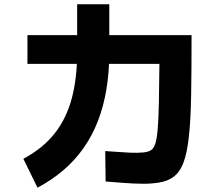

<svg xmlns="http://www.w3.org/2000/svg" viewBox="-20 -820 1040 896"><path d="M473 27 471 -115Q491 -114 522 -111.5Q553 -109 587 -107.5Q621 -106 647.5 -108.5Q674 -111 686 -120Q699 -129 706 -154Q713 -179 716.5 -225Q720 -271 721.5 -344Q723 -417 724 -522H108V-656H874Q874 -494 872 -377Q870 -260 861.5 -182.5Q853 -105 835.5 -59.5Q818 -14 787 7Q762 25 724.5 31.5Q687 38 644 37.5Q601 37 556.5 33.5Q512 30 473 27ZM155 56 89 -79Q181 -128 236 -198.5Q291 -269 315.5 -363Q340 -457 340 -576V-800H490V-576Q490 -483 476.5 -402.5Q463 -322 436.5 -254Q410 -186 369.5 -128.5Q329 -71 275.5 -25.5Q222 20 155 56Z"/></svg>

Font: Murecho Thin
Style: Bold
Weight: 700
Version: Version 1.010